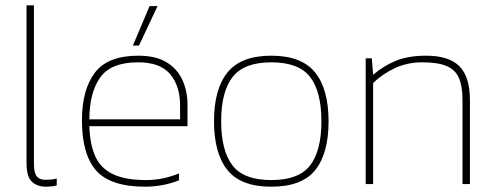

<svg xmlns="http://www.w3.org/2000/svg" viewBox="-20 -694 1867 724"><path d="M153 10Q120 10 100 -9Q80 -28 80 -80V-674H108V-76Q108 -42 118.5 -29Q129 -16 151 -16Q162 -16 173 -17Q184 -18 194 -21V5Q184 8 172 9Q160 10 153 10Z M481 -522 544 -671H574L504 -522ZM527 10Q397 10 343 -50.5Q289 -111 289 -241Q289 -355 337.5 -419.5Q386 -484 501 -484Q568 -484 608.5 -459Q649 -434 668 -392Q687 -350 687 -300V-218H317Q319 -149 339.5 -104Q360 -59 406.5 -37Q453 -15 532 -15Q593 -15 655 -40V-14Q594 10 527 10ZM317 -244H659V-296Q659 -370 621.5 -414.5Q584 -459 501 -459Q398 -459 357.5 -401.5Q317 -344 317 -244Z M1003 10Q888 10 837.5 -53Q787 -116 787 -237Q787 -358 838 -421Q889 -484 1003 -484Q1117 -484 1168 -421Q1219 -358 1219 -237Q1219 -116 1169 -53Q1119 10 1003 10ZM1003 -15Q1107 -15 1149.5 -70.5Q1192 -126 1192 -237Q1192 -348 1149.5 -403.5Q1107 -459 1003 -459Q900 -459 857 -403.5Q814 -348 814 -237Q814 -126 856.5 -70.5Q899 -15 1003 -15Z M1359 0V-474H1382L1387 -412Q1425 -445 1472 -464.5Q1519 -484 1587 -484Q1673 -484 1712.5 -444Q1752 -404 1752 -317V0H1724V-317Q1724 -369 1710.5 -400Q1697 -431 1664 -445Q1631 -459 1572 -459Q1516 -459 1469 -437Q1422 -415 1387 -381V0Z"/></svg>

Font: Kanit Thin
Style: Regular
Weight: 250
Designer: Katatrad Team
Foundry: CadsonDemak
Version: Version 2.000; ttfautohint (v1.8.3)